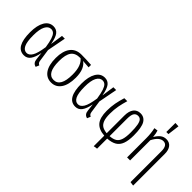

<svg xmlns="http://www.w3.org/2000/svg" viewBox="-5 -1539 2516 2516"><g transform="rotate(45 1253.0 -281.0)"><path d="M355 -346 381 -523H433L383 -262L408 -90Q411 -68 420 -57Q429 -46 444 -40L424 8Q367 -5 361 -71L349 -174Q331 -80 297 -34.5Q263 11 206 11Q51 11 51 -261Q51 -389 94 -461.5Q137 -534 215 -534Q271 -534 304 -492Q337 -450 355 -346ZM109 -261Q109 -142 135 -89Q161 -36 210 -36Q253 -36 284.5 -87Q316 -138 335 -268Q322 -353 306 -400.5Q290 -448 269 -467.5Q248 -487 218 -487Q168 -487 138.5 -430.5Q109 -374 109 -261Z M919 -478 808 -486Q850 -459 873.5 -403.5Q897 -348 897 -263Q897 -132 847.5 -60.5Q798 11 711 11Q624 11 575.5 -59.5Q527 -130 527 -261Q527 -388 580 -459Q633 -530 737 -530Q823 -530 919 -523ZM760 -488H757Q665 -489 625.5 -435Q586 -381 586 -261Q586 -36 711 -36Q838 -36 838 -263Q838 -349 817 -404.5Q796 -460 760 -488Z M1307 -346 1333 -523H1385L1335 -262L1360 -90Q1363 -68 1372 -57Q1381 -46 1396 -40L1376 8Q1319 -5 1313 -71L1301 -174Q1283 -80 1249 -34.5Q1215 11 1158 11Q1003 11 1003 -261Q1003 -389 1046 -461.5Q1089 -534 1167 -534Q1223 -534 1256 -492Q1289 -450 1307 -346ZM1061 -261Q1061 -142 1087 -89Q1113 -36 1162 -36Q1205 -36 1236.5 -87Q1268 -138 1287 -268Q1274 -353 1258 -400.5Q1242 -448 1221 -467.5Q1200 -487 1170 -487Q1120 -487 1090.5 -430.5Q1061 -374 1061 -261Z M1751 10V197L1697 205V10Q1589 2 1539 -57Q1489 -116 1489 -244Q1489 -320 1501.5 -386.5Q1514 -453 1536 -523H1591Q1571 -457 1558 -389.5Q1545 -322 1545 -244Q1545 -167 1562 -123Q1579 -79 1611.5 -59.5Q1644 -40 1697 -35V-362Q1697 -445 1731.5 -489.5Q1766 -534 1828 -534Q1897 -534 1933 -474Q1969 -414 1969 -266Q1969 -170 1947 -111Q1925 -52 1877.5 -23.5Q1830 5 1751 10ZM1913 -265Q1913 -352 1903.5 -400.5Q1894 -449 1876 -468.5Q1858 -488 1828 -488Q1791 -488 1771 -459Q1751 -430 1751 -356V-35Q1811 -39 1846 -60.5Q1881 -82 1897 -130.5Q1913 -179 1913 -265Z M2427 -383V205L2371 197V-376Q2371 -488 2296 -488Q2224 -488 2166 -375V0H2110V-355Q2110 -448 2092 -524L2143 -531Q2156 -493 2162 -430Q2191 -480 2225.5 -507Q2260 -534 2307 -534Q2364 -534 2395.5 -493.5Q2427 -453 2427 -383ZM2239 -767 2298 -764 2277 -599H2238Z"/></g></svg>

Font: Fira Sans Extra Condensed Light
Style: Regular
Weight: 300
Width: 1
Designer: Carrois Corporate & Edenspiekermann AG
Foundry: Carrois Corporate GbR & Edenspiekermann AG
Version: Version 4.203